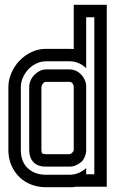

<svg xmlns="http://www.w3.org/2000/svg" viewBox="-20 -782 499 802"><path d="M426 -2H294Q288 0 282 0Q276 0 270 0H172Q139 0 110.5 -11Q82 -22 61 -42.5Q40 -63 27.5 -91.5Q15 -120 15 -155V-418Q15 -448 27.5 -477Q40 -506 61.5 -528.5Q83 -551 111.5 -564.5Q140 -578 172 -578H270Q275 -578 279 -577.5Q283 -577 288 -577V-762H426ZM270 -138Q275 -138 280.5 -143Q286 -148 288 -153V-420Q288 -427 283 -433.5Q278 -440 270 -440H172Q164 -440 158.5 -432Q153 -424 153 -418V-155Q153 -145 156.5 -141.5Q160 -138 172 -138ZM340 -54H374V-710H340V-497Q326 -511 308 -518.5Q290 -526 270 -526H172Q151 -526 131.5 -516.5Q112 -507 98 -492Q84 -477 75.5 -457.5Q67 -438 67 -418V-155Q67 -106 96.5 -79Q126 -52 172 -52H270Q290 -52 308 -59.5Q326 -67 340 -80ZM340 -148Q338 -136 333 -124.5Q328 -113 320 -106Q310 -97 297 -91.5Q284 -86 270 -86H172Q137 -86 119.5 -105Q102 -124 102 -155V-418Q102 -432 107.5 -445Q113 -458 123 -468.5Q133 -479 145.5 -485.5Q158 -492 172 -492H270Q298 -492 318 -471.5Q338 -451 340 -425Z"/></svg>

Font: Aurach Bi
Style: Regular
Weight: 400
Designer: Peter Wiegel
Foundry: Peter Wiegel
Version: Version 1.002